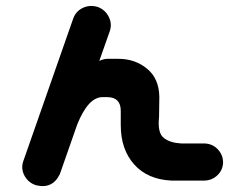

<svg xmlns="http://www.w3.org/2000/svg" viewBox="-20 -619 802 656"><path d="M315.4 -594.7Q339.8 -585 351.6 -561.5Q363.3 -538.1 355.5 -513.7L319.3 -411.1Q335 -418 346.7 -418H384.8Q441.4 -418 482.4 -384.3Q523.4 -350.6 524.4 -288.1L523.4 -218.8Q517.6 -164.1 540 -147.5Q561.5 -130.9 598.6 -128.9H678.7Q706.1 -127.9 724.1 -108.9Q742.2 -89.8 742.2 -63.5Q741.2 -38.1 723.1 -20.5Q705.1 -2.9 678.7 -2H565.4Q484.4 -5.9 438.5 -57.1Q392.6 -108.4 392.6 -191.4V-240.2Q392.6 -286.1 347.7 -287.1H329.1Q281.2 -286.1 244.1 -194.3L184.6 -24.4Q159.2 28.3 102.5 13.7Q76.2 4.9 63.5 -19Q50.8 -43 59.6 -68.4L230.5 -556.6Q240.2 -582 264.6 -592.8Q289.1 -603.5 315.4 -594.7Z"/></svg>

Font: Nico Moji
Style: Regular
Weight: 400
Version: Version 1.02